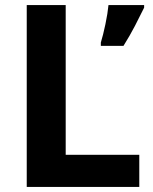

<svg xmlns="http://www.w3.org/2000/svg" viewBox="-20 -734 599 754"><path d="M85 0V-714H238V-126H527V0ZM546 -704Q530 -671 510 -632.5Q490 -594 465 -554H376V-567Q385 -596 394 -639Q403 -682 406 -714H546Z"/></svg>

Font: Noto Sans Cherokee
Style: Bold
Weight: 700
Designer: Monotype Design Team
Foundry: Monotype Imaging Inc.
Version: Version 2.001; ttfautohint (v1.8.4.7-5d5b)